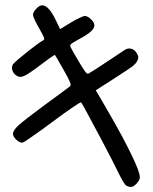

<svg xmlns="http://www.w3.org/2000/svg" viewBox="-20 -719 588 736"><path d="M463.9 -7.8Q460 -9.8 452.1 -22.5Q444.8 -34.7 437.5 -49.8Q430.7 -64.5 411.1 -102.5Q391.6 -140.6 369.1 -183.1Q341.3 -235.8 317.4 -279.8Q293.5 -324.2 291 -326.7Q291 -326.7 290.5 -326.7Q286.6 -326.7 257.3 -306.6Q225.6 -285.2 182.6 -252.9Q139.6 -220.7 105.5 -197.3Q71.8 -173.3 66.9 -172.4Q57.1 -170.4 43.5 -182.6Q29.8 -194.8 29.8 -206.1Q29.8 -219.2 51.3 -238.8Q73.2 -258.8 146 -312.5Q185.5 -341.3 215.8 -363.8Q246.1 -386.2 249 -388.7Q252.9 -392.6 248 -404.8Q243.2 -417 224.1 -450.7Q210.9 -473.6 201.2 -490.7Q191.4 -507.8 190.4 -508.3Q189.9 -509.3 180.7 -502.9Q171.4 -497.1 159.2 -487.8Q103 -444.8 82.5 -433.1Q67.4 -424.3 57.6 -424.3Q54.2 -424.3 51.3 -425.3Q36.6 -430.2 29.8 -443.8Q25.9 -451.7 25.9 -458.5Q25.9 -464.4 28.3 -470.2Q30.8 -475.1 50.8 -492.7Q71.3 -509.8 94.2 -527.8Q109.9 -540 124 -550.3Q138.2 -560.5 147 -565.4Q151.4 -567.9 147.9 -576.7Q144.5 -585.4 130.4 -609.9Q120.6 -627 113.3 -642.1Q106.4 -657.7 106.4 -662.1Q106.4 -672.4 119.1 -685.5Q131.3 -698.7 141.6 -698.7Q153.8 -698.7 166.5 -685.1Q179.7 -671.4 192.9 -643.6Q198.7 -631.3 210.4 -607.4Q224.1 -615.7 252 -632.8Q269 -643.1 284.7 -650.4Q300.3 -657.7 305.2 -657.7Q315.9 -657.7 329.1 -645Q341.8 -632.3 341.8 -621.6Q341.8 -610.4 328.1 -598.1Q314 -585.4 282.2 -568.4Q256.8 -554.7 252 -549.8Q247.1 -544.9 251 -537.6Q252.9 -533.2 262.7 -516.1Q272.9 -499 284.2 -479.5Q301.8 -449.7 308.6 -441.9Q314.9 -434.1 320.3 -437.5Q325.7 -440.4 351.6 -457Q377.4 -473.6 404.3 -491.7Q404.3 -491.7 436.5 -513.2Q443.4 -517.6 457 -526.9Q469.7 -535.6 483.4 -532.2Q497.1 -528.3 505.4 -513.2Q509.8 -505.4 510.3 -500Q510.7 -494.6 506.8 -486.8Q502 -475.6 485.4 -462.9Q468.3 -450.7 404.8 -409.7Q385.7 -397.5 347.2 -373Q361.3 -349.1 388.7 -301.8Q451.2 -194.3 483.4 -127Q516.1 -60.1 516.1 -39.6Q516.1 -28.8 503.9 -15.6Q491.7 -2.4 481.9 -2.4Q478 -2.4 472.7 -3.9Q467.3 -5.4 463.9 -7.8Z"/></svg>

Font: Casuwalt
Style: Regular
Weight: 400
Designer: Walter E Stewart
Version: 0.1